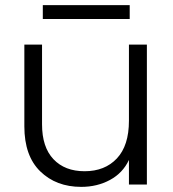

<svg xmlns="http://www.w3.org/2000/svg" viewBox="-20 -720 673 749"><path d="M486 -700V-646H147V-700ZM553 -546V0H483V-96Q459 -45 409 -18Q359 9 297 9Q199 9 137 -51.5Q75 -112 75 -227V-546H144V-235Q144 -146 188.5 -99Q233 -52 310 -52Q389 -52 436 -102Q483 -152 483 -249V-546Z"/></svg>

Font: Fz Poppins Light
Style: Regular
Weight: 300
Designer: Ninad Kale (Devanagari), Jonny Pinhorn (Latin)
Foundry: Indian Type Foundry
Version: Vit hóa bi Vntype.Com & FontZin.Com